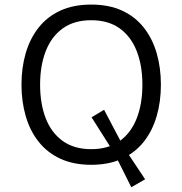

<svg xmlns="http://www.w3.org/2000/svg" viewBox="-20 -701 782 823"><path d="M602.1 67.6 510.7 -69.8 426.2 -230.3 372.5 -198.2 469.3 -45.5 542.8 101.6ZM371 -681.4Q294.7 -681.4 238.5 -655.4Q182.2 -629.4 145.4 -582.5Q108.5 -535.7 90.3 -473.3Q72.1 -410.9 72.1 -338Q72.1 -265.5 90.4 -202.9Q108.6 -140.3 145.5 -93.6Q182.4 -46.9 238.6 -20.7Q294.9 5.4 371 5.4Q447.1 5.4 503.3 -20.7Q559.6 -46.9 596.5 -93.6Q633.3 -140.3 651.5 -202.9Q669.7 -265.5 669.7 -338Q669.7 -410.9 651.5 -473.3Q633.3 -535.7 596.5 -582.5Q559.7 -629.4 503.5 -655.4Q447.2 -681.4 371 -681.4ZM371 -614.3Q444.6 -614.3 493.2 -579.2Q541.9 -544 566.1 -481.8Q590.4 -419.6 590.4 -338Q590.4 -256.6 566.3 -194.3Q542.2 -132 493.5 -96.8Q444.7 -61.6 371 -61.6Q297.6 -61.6 248.8 -96.8Q200 -132 175.9 -194.2Q151.9 -256.4 151.9 -338Q151.9 -419.6 176.1 -481.8Q200.2 -544 248.9 -579.2Q297.5 -614.3 371 -614.3Z"/></svg>

Font: Estedad-FD VF
Style: Regular
Weight: 100
Designer: Amin Abedi
Version: Version 7.3